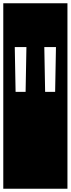

<svg xmlns="http://www.w3.org/2000/svg" viewBox="-32 -937 431 1170"><path d="M124 -377 129 -650H58L63 -377ZM304 -377 309 -650H238L243 -377ZM-12 -917H379V213H-12Z"/></svg>

Font: Zilla Slab Regular Highlight
Style: Regular
Weight: 410
Designer: Typotheque Type Foundry
Foundry: Typotheque type foundry
Version: Version 1.0; 2017